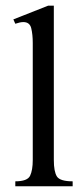

<svg xmlns="http://www.w3.org/2000/svg" viewBox="-20 -647 292 667"><path d="M232.4 0H33.2V-17.1Q75.2 -17.1 84.5 -36.4Q93.8 -55.7 93.8 -91.3V-497.6Q93.8 -526.9 88.6 -548.6Q83.5 -570.3 61 -570.3Q54.2 -570.3 47.6 -568.6Q41 -566.9 33.2 -564.5L26.4 -579.6L147.5 -627.4H167V-91.3Q167 -50.8 177.7 -33.9Q188.5 -17.1 232.4 -17.1Z"/></svg>

Font: Scheherazade New
Style: Regular
Weight: 400
Designer: SIL International
Foundry: SIL International
Version: Version 4.000